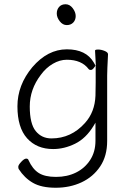

<svg xmlns="http://www.w3.org/2000/svg" viewBox="-20 -713 620 903"><path d="M421 -393Q414 -384 407 -384Q400 -384 397 -388Q364 -432 294 -432Q261 -432 228.5 -413Q196 -394 172 -361Q120 -293 120 -212Q120 -131 148 -96.5Q176 -62 222 -62Q315 -62 380 -135Q426 -186 429 -263Q430 -290 430 -324V-405ZM488 -457Q484 -381 484 -358V-50Q484 21 451 70Q418 119 363.5 144.5Q309 170 242 170Q175 170 135 147Q95 124 68 82Q66 79 66 71Q66 63 80 48Q94 33 103 33Q112 33 114 40Q133 82 162 100.5Q191 119 243.5 119Q296 119 337.5 98.5Q379 78 404 39.5Q429 1 429 -51V-136L420 -121Q384 -62 333 -37Q282 -12 230 -12Q153 -12 107.5 -62.5Q62 -113 62 -213Q62 -313 132 -397Q204 -481 294.5 -481Q385 -481 421 -419L431 -401L427 -475Q427 -480 441.5 -480Q456 -480 472 -473.5Q488 -467 488 -458ZM294 -595Q275 -595 261 -613Q247 -631 247 -649.5Q247 -668 258 -680.5Q269 -693 288.5 -693Q308 -693 322 -674.5Q336 -656 336 -637.5Q336 -619 324.5 -607Q313 -595 294 -595Z"/></svg>

Font: LXGW WenKai Lite Light
Style: Regular
Weight: 300
Designer: LXGW / Fontworks Inc.
Foundry: LXGW / Fontworks Inc.
Version: Version 1.511; March 25, 2025